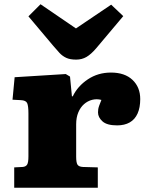

<svg xmlns="http://www.w3.org/2000/svg" viewBox="-20 -885 696 905"><path d="M47 0V-96L86 -98Q101 -99 107.5 -108.5Q114 -118 114 -148V-350Q114 -386 108 -399Q102 -412 78 -413L39 -415L49 -521L290 -536L310 -524L319 -431H323Q346 -479 394 -511Q442 -543 503 -543Q568 -543 604.5 -508.5Q641 -474 641 -418Q641 -378 628.5 -350Q616 -322 591.5 -308Q567 -294 532 -294Q484 -294 463 -313Q442 -332 442 -355Q442 -363 443 -370Q444 -377 447.5 -387Q451 -397 458 -414Q436 -420 414.5 -414.5Q393 -409 376 -394Q359 -379 349 -355Q339 -331 339 -299V-147Q339 -118 345.5 -108.5Q352 -99 371 -98L441 -96V0ZM339 -604Q310 -604 292 -612.5Q274 -621 260.5 -635.5Q247 -650 231 -669L114 -808L171 -865L338 -751L504 -863L561 -809L433 -657Q409 -629 387.5 -616.5Q366 -604 339 -604Z"/></svg>

Font: Literata Variable Black
Style: Regular
Weight: 900
Designer: Latin by Veronika Burian and Jose Scaglione. Greek by Irene Vlachou. Cyrillic by Vera Evstafieva.
Foundry: TypeTogether
Version: Version 3.021